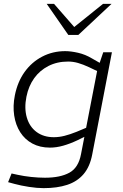

<svg xmlns="http://www.w3.org/2000/svg" viewBox="-20 -766 638 995"><path d="M206 209Q172 209 130 202.5Q88 196 55 187L22 178L40 133L72 140Q104 147 141.5 151Q179 155 213 155Q292 155 339.5 129Q387 103 400 32L487 -417L492 -427L515 -495H560L458 34Q446 98 413 136.5Q380 175 328 192Q276 209 206 209ZM239 -1Q187 -1 148 -22Q109 -43 85 -80.5Q61 -118 53.5 -167.5Q46 -217 57 -272Q71 -342 107.5 -393Q144 -444 198.5 -472.5Q253 -501 318 -501Q347 -501 384.5 -492.5Q422 -484 457 -463L506 -435L487 -396L441 -418Q411 -432 385 -439.5Q359 -447 333 -447Q276 -447 231 -424Q186 -401 157 -360.5Q128 -320 117 -265Q105 -205 119 -157Q133 -109 169.5 -82Q206 -55 259 -55Q286 -55 314 -62Q342 -69 377 -83L427 -104L434 -65L381 -39Q343 -21 307.5 -11Q272 -1 239 -1ZM334 -585 356 -619 514 -746H558L386 -585ZM334 -585 222 -746H260L377 -612L386 -585Z"/></svg>

Font: REM ExtraLight
Style: Italic
Weight: 250
Italic angle: -11°
Designer: Octavio Pardo
Foundry: Ashler Design
Version: Version 1.005;gftools[0.9.28]